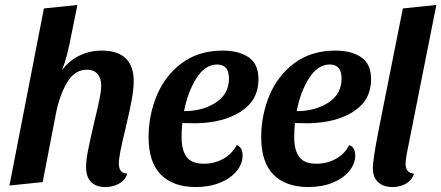

<svg xmlns="http://www.w3.org/2000/svg" viewBox="-20 -734 1779 774"><path d="M230 -451Q259 -490 300.5 -510Q342 -530 391 -530Q454 -530 486.5 -499Q519 -468 519 -408Q519 -374 510.5 -328.5Q502 -283 485 -212Q459 -106 459 -76Q459 -57 466 -46.5Q473 -36 493 -34Q485 -8 460.5 6Q436 20 405 20Q368 20 347.5 0Q327 -20 327 -62Q327 -89 335.5 -131Q344 -173 359 -238Q373 -295 380.5 -331.5Q388 -368 388 -390Q388 -419 373 -436Q358 -453 331 -453Q282 -453 252 -404Q222 -355 207 -284L152 0L18 14L157 -700L292 -714L269 -600Q251 -503 230 -451Z M1022 -414Q1022 -331 952 -285Q882 -239 768 -237L715 -238Q712 -208 712 -182Q712 -128 732.5 -101Q753 -74 802 -74Q845 -74 880.5 -94Q916 -114 934 -149Q958 -141 958 -107Q958 -74 934 -44.5Q910 -15 867 2.5Q824 20 769 20Q678 20 628.5 -30Q579 -80 579 -181Q579 -270 612.5 -350Q646 -430 713.5 -480Q781 -530 878 -530Q943 -530 982.5 -503Q1022 -476 1022 -414ZM722 -286Q797 -286 850 -320.5Q903 -355 903 -417Q903 -474 855 -474Q807 -474 772 -419Q737 -364 722 -286Z M1476 -414Q1476 -331 1406 -285Q1336 -239 1222 -237L1169 -238Q1166 -208 1166 -182Q1166 -128 1186.5 -101Q1207 -74 1256 -74Q1299 -74 1334.5 -94Q1370 -114 1388 -149Q1412 -141 1412 -107Q1412 -74 1388 -44.5Q1364 -15 1321 2.5Q1278 20 1223 20Q1132 20 1082.5 -30Q1033 -80 1033 -181Q1033 -270 1066.5 -350Q1100 -430 1167.5 -480Q1235 -530 1332 -530Q1397 -530 1436.5 -503Q1476 -476 1476 -414ZM1176 -286Q1251 -286 1304 -320.5Q1357 -355 1357 -417Q1357 -474 1309 -474Q1261 -474 1226 -419Q1191 -364 1176 -286Z M1615 -73Q1615 -56 1623.5 -45.5Q1632 -35 1649 -34Q1641 -8 1617 6Q1593 20 1562 20Q1525 20 1504 0Q1483 -20 1483 -56Q1483 -90 1506 -208L1604 -700L1739 -714L1620 -115Q1615 -88 1615 -73Z"/></svg>

Font: Sansita Medium Italic
Style: Regular
Weight: 500
Italic angle: -11°
Designer: Pablo Cosgaya
Foundry: Omnibus-Type
Version: Version 1.006